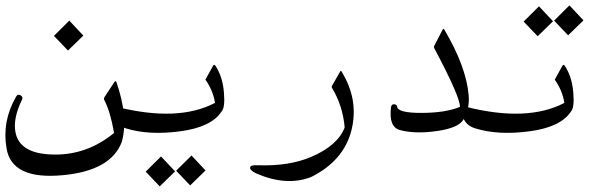

<svg xmlns="http://www.w3.org/2000/svg" viewBox="-20 -467 2169 702"><path d="M233.4 -391.6 284.7 -336.9 228.5 -282.2 177.2 -335.9Z M397.5 -166Q402.8 -174.3 405.8 -166.5Q450.2 -38.1 425.3 51.8Q385.7 156.7 211.9 173.3Q22.9 191.9 3.9 75.2Q-13.2 -22.9 38.6 -113.3Q45.4 -125 56.6 -117.7Q65.4 -111.8 60.1 -101.6Q26.9 -33.7 36.6 16.6Q51.8 96.2 176.3 98.1Q298.8 100.1 397 19Q383.3 -60.1 361.3 -101.1Q358.9 -106.4 361.3 -110.8Z M680.2 101.6 731.4 156.2 675.3 210.9 624 157.2ZM568.8 105 620.1 159.7 564 214.4 512.7 160.6Z M766.1 -90.8Q758.8 -136.7 731 -175.8L759.3 -227.1Q762.7 -232.9 767.6 -226.6Q793.5 -188 798.6 -130.6Q803.7 -73.2 790 -59.1Q752.9 -2 638.2 13.2Q523.4 28.3 440.4 2.4Q395 -11.2 391.1 -60.1Q389.2 -81.5 407.2 -76.2Q631.3 -20 766.1 -90.8Z M1224.1 -206.1Q1226.6 -210 1228.5 -206.1Q1293 -101.6 1264.9 9.5Q1236.8 120.6 1117.7 180.2Q1028.3 214.8 918.9 168Q892.6 156.2 894.5 145Q896 135.7 923.3 137.2Q1037.1 141.1 1117.2 106.9Q1214.8 65.4 1240.2 -1Q1233.4 -80.6 1193.4 -146.5Q1191.9 -149.4 1193.4 -152.3Z M1568.4 -289.6Q1565.4 -294.4 1567.9 -299.8L1597.7 -357.4Q1601.6 -364.7 1605 -357.9Q1684.1 -224.1 1693.4 -120.1Q1698.2 -69.8 1674.3 -29.8Q1656.7 1 1576.7 12.2Q1499 23.4 1443.4 8.8Q1400.4 -2 1409.7 -75.2Q1411.1 -85.9 1420.9 -85.9Q1430.7 -85.9 1432.1 -76.2Q1436 -53.7 1522.9 -54.2Q1609.9 -54.7 1661.6 -76.2Q1663.1 -111.3 1568.4 -289.6Z M2062 -447.3 2113.3 -392.6 2057.1 -337.9 2005.9 -391.6ZM1950.7 -443.8 2002 -389.2 1945.8 -334.5 1894.5 -388.2Z M2043.5 -90.8Q2036.1 -136.7 2008.3 -175.8L2036.6 -227.1Q2040 -232.9 2044.9 -226.6Q2070.8 -188 2075.9 -130.6Q2081.1 -73.2 2067.4 -59.1Q2030.3 -2 1915.5 13.2Q1800.8 28.3 1717.8 2.4Q1672.4 -11.2 1668.5 -60.1Q1666.5 -81.5 1684.6 -76.2Q1908.7 -20 2043.5 -90.8Z"/></svg>

Font: Amiri Typewriter
Style: Regular
Weight: 400
Monospace: yes
Designer: Khaled Hosny
Version: Version 1.1